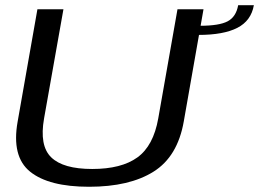

<svg xmlns="http://www.w3.org/2000/svg" viewBox="-20 -710 990 734"><path d="M320.5 4Q166.5 4 95 -53.8Q23.5 -111.5 47.5 -245.5L123 -674.5H222.5L148.5 -257.5Q130 -153 175.8 -108.5Q221.5 -64 332.5 -64Q444 -64 505.2 -108.2Q566.5 -152.5 585 -257.5L658.5 -674.5H758L682.5 -245.5Q659 -111.5 567 -53.8Q475 4 320.5 4ZM745 -611.5Q818 -611.5 850.2 -628.5Q882.5 -645.5 890.5 -690H950.5Q940 -630.5 887.2 -603.5Q834.5 -576.5 739 -576.5Z"/></svg>

Font: Anybody ExtraExpanded Regular
Style: Italic
Weight: 400
Width: 8
Italic angle: -10°
Designer: Tyler Finck
Foundry: Etcetera Type Company
Version: Version 1.010; ttfautohint (v1.8.3) -l 8 -r 50 -G 200 -x 14 